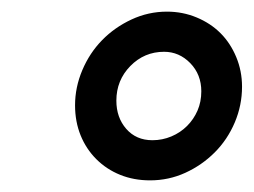

<svg xmlns="http://www.w3.org/2000/svg" viewBox="-20 -729 436 330"><path d="M238 -419Q210 -419 186.5 -428.5Q163 -438 145.5 -455.5Q128 -473 118.5 -496.5Q109 -520 109 -548Q109 -579 121.5 -608.5Q134 -638 155.5 -660Q177 -682 206 -695.5Q235 -709 267 -709Q294 -709 318 -699Q342 -689 359 -672Q376 -655 386 -631Q396 -607 396 -580Q396 -548 383.5 -518.5Q371 -489 349 -467Q327 -445 298.5 -432Q270 -419 238 -419ZM242 -488Q259 -488 274.5 -494.5Q290 -501 301.5 -512.5Q313 -524 319.5 -539Q326 -554 326 -572Q326 -601 307 -620.5Q288 -640 262 -640Q228 -640 204 -615.5Q180 -591 180 -556Q180 -527 197 -507.5Q214 -488 242 -488Z"/></svg>

Font: Rosa Sans SemiBold
Style: Italic
Weight: 600
Italic angle: -12°
Designer: Pentagram / MCKL
Foundry: Pentagram / MCKL
Version: Version 1.005;September 16, 2019;FontCreator 11.5.0.2425 64-